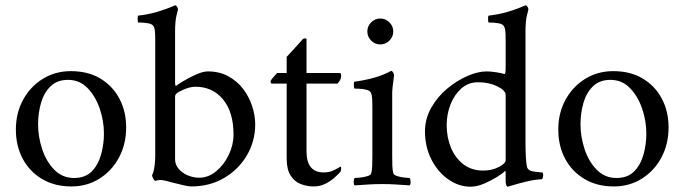

<svg xmlns="http://www.w3.org/2000/svg" viewBox="-20 -698 2588 726"><path d="M248 -429Q313 -429 359.5 -401Q406 -373 431.5 -325Q457 -277 457 -216Q457 -153 430 -102.5Q403 -52 356 -22.5Q309 7 250 7Q186 7 138.5 -21.5Q91 -50 65.5 -98.5Q40 -147 40 -208Q40 -271 67.5 -321Q95 -371 142 -400Q189 -429 248 -429ZM237 -396Q196 -396 171 -371.5Q146 -347 135 -308.5Q124 -270 124 -228Q124 -181 139.5 -134Q155 -87 185.5 -56Q216 -25 260 -25Q302 -25 326.5 -49.5Q351 -74 362 -113Q373 -152 373 -193Q373 -241 357 -287.5Q341 -334 311 -365Q281 -396 237 -396Z M703 7Q692 7 669.5 1.5Q647 -4 631 -8Q628 -9 623 -10Q610 -14 596 -16.5Q582 -19 568 -14Q564 -14 559.5 -22.5Q555 -31 555 -35Q562 -50 564.5 -71Q567 -92 567 -107V-545Q567 -555 566.5 -571Q566 -587 562 -596Q558 -607 540 -610Q522 -613 502 -613Q501 -613 500.5 -625.5Q500 -638 503 -639Q540 -643 575.5 -653.5Q611 -664 642 -678Q646 -678 649.5 -672.5Q653 -667 653 -662Q653 -662 647.5 -640Q642 -618 642 -577V-385Q642 -381 643 -376Q644 -371 648 -375Q656 -381 677 -393.5Q698 -406 723 -417Q748 -428 766 -428Q810 -428 843.5 -409.5Q877 -391 899.5 -361.5Q922 -332 933.5 -296.5Q945 -261 945 -228Q945 -164 913.5 -110.5Q882 -57 827.5 -25Q773 7 703 7ZM719 -370Q700 -370 677 -360.5Q654 -351 647 -344Q642 -339 642 -333V-96Q642 -75 656 -59Q670 -43 691 -34.5Q712 -26 733 -26Q768 -26 797.5 -50.5Q827 -75 845 -112.5Q863 -150 863 -189Q863 -274 823.5 -322Q784 -370 719 -370Z M1139 -422H1265Q1270 -422 1270 -411Q1270 -396 1256 -382H1139V-126Q1139 -46 1204 -46Q1226 -46 1244 -55Q1262 -64 1267 -68Q1270 -67 1270 -62Q1270 -51 1266 -47Q1259 -39 1244.5 -26Q1230 -13 1210 -3Q1190 7 1166 7Q1141 7 1117.5 -2Q1094 -11 1079 -34Q1064 -57 1064 -99V-382H1007Q1005 -382 1004 -385.5Q1003 -389 1003 -391Q1003 -393 1009 -400.5Q1015 -408 1021.5 -415Q1028 -422 1028 -422H1064V-483Q1074 -494 1087.5 -508.5Q1101 -523 1112 -535.5Q1123 -548 1124 -549Q1128 -553 1133.5 -553Q1139 -553 1139 -550Z M1369 -579Q1369 -599 1383.5 -613.5Q1398 -628 1418 -628Q1438 -628 1452.5 -613.5Q1467 -599 1467 -579Q1467 -559 1452.5 -544.5Q1438 -530 1418 -530Q1398 -530 1383.5 -544.5Q1369 -559 1369 -579ZM1463 -113Q1463 -91 1463.5 -72Q1464 -53 1468 -41Q1470 -36 1482.5 -32Q1495 -28 1509 -26.5Q1523 -25 1529 -25Q1532 -21 1532.5 -11Q1533 -1 1529 3Q1499 1 1476.5 -0.5Q1454 -2 1425 -2Q1397 -2 1374 -0.5Q1351 1 1321 3Q1317 -1 1317.5 -11Q1318 -21 1321 -25Q1327 -25 1341.5 -26.5Q1356 -28 1369 -32Q1382 -36 1383 -41Q1387 -53 1387.5 -72Q1388 -91 1388 -113V-295Q1388 -305 1387.5 -321Q1387 -337 1383 -346Q1380 -355 1366 -358.5Q1352 -362 1338 -362.5Q1324 -363 1320 -363Q1319 -365 1318 -375Q1317 -385 1320 -389Q1358 -394 1394 -404Q1430 -414 1459 -430Q1463 -430 1466.5 -424Q1470 -418 1470 -414Q1470 -411 1468 -397Q1466 -383 1464.5 -369Q1463 -355 1463 -350Z M1820 -428Q1836 -428 1858 -424.5Q1880 -421 1887 -418Q1892 -418 1892 -438V-545Q1892 -556 1891.5 -571.5Q1891 -587 1887 -596Q1883 -607 1865 -610Q1847 -613 1827 -613Q1826 -613 1825.5 -625.5Q1825 -638 1828 -639Q1865 -643 1900.5 -653.5Q1936 -664 1967 -678Q1971 -678 1974.5 -672.5Q1978 -667 1978 -662Q1978 -662 1972.5 -640Q1967 -618 1967 -577V-159Q1967 -131 1968.5 -102.5Q1970 -74 1974 -63Q1979 -52 1997.5 -49.5Q2016 -47 2026 -46Q2030 -46 2031 -46Q2033 -45 2033.5 -40.5Q2034 -36 2034 -34Q2034 -33 2032.5 -26.5Q2031 -20 2027 -20Q2002 -19 1972.5 -12Q1943 -5 1922 1.5Q1901 8 1900 8Q1896 8 1894 1Q1892 -6 1892 -11V-45Q1892 -54 1889 -51Q1882 -43 1859.5 -29Q1837 -15 1810 -3.5Q1783 8 1759 8Q1715 8 1675.5 -19.5Q1636 -47 1611.5 -94.5Q1587 -142 1587 -201Q1587 -249 1610.5 -290.5Q1634 -332 1670.5 -362.5Q1707 -393 1747 -410.5Q1787 -428 1820 -428ZM1788 -387Q1751 -387 1724.5 -363.5Q1698 -340 1683.5 -303Q1669 -266 1669 -225Q1669 -179 1685 -140Q1701 -101 1732 -77Q1763 -53 1807 -53Q1840 -53 1866 -66.5Q1892 -80 1892 -92V-339Q1892 -356 1860.5 -371.5Q1829 -387 1788 -387Z M2299 -429Q2364 -429 2410.5 -401Q2457 -373 2482.5 -325Q2508 -277 2508 -216Q2508 -153 2481 -102.5Q2454 -52 2407 -22.5Q2360 7 2301 7Q2237 7 2189.5 -21.5Q2142 -50 2116.5 -98.5Q2091 -147 2091 -208Q2091 -271 2118.5 -321Q2146 -371 2193 -400Q2240 -429 2299 -429ZM2288 -396Q2247 -396 2222 -371.5Q2197 -347 2186 -308.5Q2175 -270 2175 -228Q2175 -181 2190.5 -134Q2206 -87 2236.5 -56Q2267 -25 2311 -25Q2353 -25 2377.5 -49.5Q2402 -74 2413 -113Q2424 -152 2424 -193Q2424 -241 2408 -287.5Q2392 -334 2362 -365Q2332 -396 2288 -396Z"/></svg>

Font: Amiri Quran
Style: Regular
Weight: 400
Designer: Khaled Hosny
Version: Version 0.117